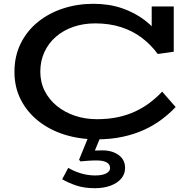

<svg xmlns="http://www.w3.org/2000/svg" viewBox="-20 -720 1003 1010"><path d="M490 13Q399 13 320.5 -11.5Q242 -36 182.5 -83Q123 -130 89.5 -195.5Q56 -261 56 -342Q56 -425 89 -491.5Q122 -558 179.5 -604.5Q237 -651 312 -675.5Q387 -700 472 -700Q553 -700 621 -677Q689 -654 743 -612.5Q797 -571 835 -514L778 -528V-686H894V-448L810 -436Q773 -486 725 -522Q677 -558 616 -577.5Q555 -597 481 -597Q419 -597 366.5 -579Q314 -561 275 -527.5Q236 -494 214 -447Q192 -400 192 -343Q192 -287 215.5 -241Q239 -195 280 -162Q321 -129 374.5 -111Q428 -93 490 -93Q551 -93 601.5 -104Q652 -115 694 -135Q736 -155 770.5 -181.5Q805 -208 833 -238L904 -157Q872 -123 831 -92Q790 -61 739 -37.5Q688 -14 625.5 -0.5Q563 13 490 13ZM479 270Q423 270 381.5 256Q340 242 307 223L339 163Q369 181 406 192Q443 203 481 203Q517 203 538 192.5Q559 182 559 164Q559 144 540.5 134Q522 124 489 124Q465 124 444.5 125.5Q424 127 403 129L396 120L452 -17H516L479 72Q489 72 499.5 71.5Q510 71 519 71Q570 71 604 95.5Q638 120 638 164Q638 195 618 219Q598 243 562 256.5Q526 270 479 270Z"/></svg>

Font: BioRhyme SemiExpanded SemiBold
Style: Regular
Weight: 600
Width: 6
Designer: Aoife Mooney
Foundry: Aoife Mooney Type
Version: Version 1.600;gftools[0.9.33]